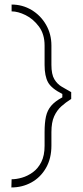

<svg xmlns="http://www.w3.org/2000/svg" viewBox="-20 -770 363 844"><path d="M30 54 31 18Q52 18 76.5 11Q101 4 124 -12.5Q147 -29 161.5 -57.5Q176 -86 176 -129V-189Q176 -230 182 -257.5Q188 -285 205 -305Q222 -325 254 -342V-357Q206 -381 191 -408.5Q176 -436 176 -485V-570Q176 -620 151 -653.5Q126 -687 92.5 -703.5Q59 -720 31 -720V-750Q79 -750 119 -726Q159 -702 182.5 -661Q206 -620 206 -570V-485Q206 -443 219 -421.5Q232 -400 252 -388.5Q272 -377 293 -365V-335Q269 -320 249.5 -302.5Q230 -285 218 -258.5Q206 -232 206 -189V-130Q206 -73 182 -31.5Q158 10 118 32Q78 54 30 54Z"/></svg>

Font: Vina Sans
Style: Regular
Weight: 400
Designer: Andree Nguyen
Foundry: Nguyen Type Foundry
Version: Version 1.002; ttfautohint (v1.8.4.7-5d5b);gftools[0.9.28]